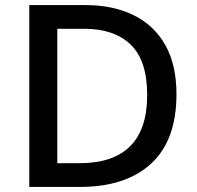

<svg xmlns="http://www.w3.org/2000/svg" viewBox="-20 -734 773 754"><path d="M673 -364Q673 -183 573.5 -91.5Q474 0 295 0H95V-714H316Q425 -714 505.5 -674Q586 -634 629.5 -556.5Q673 -479 673 -364ZM558 -361Q558 -496 493.5 -558.5Q429 -621 310 -621H205V-93H291Q558 -93 558 -361Z"/></svg>

Font: Noto Sans Kawi Medium
Style: Regular
Weight: 500
Designer: Fadhl Haqq
Version: Version 1.000